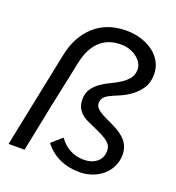

<svg xmlns="http://www.w3.org/2000/svg" viewBox="-139 -871 912 994"><g transform="rotate(20 317.5 -374.0)"><path d="M381 -359Q381 -344 390 -333.5Q399 -323 413.5 -314Q428 -305 446 -296.5Q464 -288 483 -279L487 -277Q540 -252 564.5 -221.5Q589 -191 589 -149Q589 -114 575 -84.5Q561 -55 536.5 -33.5Q512 -12 479 0Q446 12 408 12Q348 12 299 -10.5Q250 -33 215 -78Q229 -91 243.5 -103.5Q258 -116 272 -128Q296 -93 331 -74.5Q366 -56 408 -56Q451 -56 479 -78.5Q507 -101 507 -141Q507 -159 498.5 -172Q490 -185 472.5 -196.5Q455 -208 429 -220Q403 -232 367 -248Q295 -279 295 -347Q295 -382 311 -405.5Q327 -429 351 -446Q375 -463 403 -476Q431 -489 455 -504.5Q479 -520 495 -540Q511 -560 511 -590Q511 -609 501 -625.5Q491 -642 474 -655Q457 -668 434.5 -675.5Q412 -683 387 -683Q315 -683 270.5 -640Q226 -597 210 -518Q182 -387 155.5 -259Q129 -131 103 0H15Q42 -133 69 -263.5Q96 -394 123 -527Q145 -636 214 -698Q283 -760 389 -760Q434 -760 472.5 -747.5Q511 -735 539.5 -713.5Q568 -692 584 -661.5Q600 -631 600 -595Q600 -549 579 -518Q558 -487 529 -466Q500 -445 468 -432Q436 -419 415 -408Q381 -390 381 -359Z"/></g></svg>

Font: Rosa Sans
Style: Italic
Weight: 400
Italic angle: -12°
Designer: Pentagram / MCKL
Foundry: Pentagram / MCKL
Version: Version 1.005;September 16, 2019;FontCreator 11.5.0.2425 64-